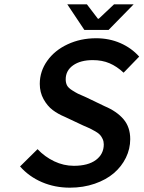

<svg xmlns="http://www.w3.org/2000/svg" viewBox="-20 -847 657 879"><path d="M366.2 -710 288.1 -827.1H377.9L428.2 -761.2H432.1L502 -827.1H591.8L477.1 -710ZM299.8 12.2Q231.4 12.2 172.4 -12.9Q113.3 -38.1 71.8 -85L151.9 -164.1Q184.6 -129.4 228 -108.6Q271.5 -87.9 317.9 -87.9Q383.3 -87.9 419.2 -114.7Q455.1 -141.6 455.1 -186Q455.1 -199.2 450 -210.4Q444.8 -221.7 438.2 -229.2Q431.6 -236.8 416.5 -245.6Q401.4 -254.4 391.6 -259Q381.8 -263.7 359.9 -272.9L276.9 -312Q245.1 -325.2 220.9 -343.5Q196.8 -361.8 179.4 -393.1Q162.1 -424.3 162.1 -462.9Q162.1 -520.5 196.3 -568.6Q230.5 -616.7 289.8 -644.3Q349.1 -671.9 419.9 -671.9Q480 -671.9 531 -649.7Q582 -627.4 617.2 -587.9L545.9 -514.2Q515.1 -543 481.4 -557.4Q447.8 -571.8 404.8 -571.8Q348.6 -571.8 314.7 -547.9Q280.8 -523.9 280.8 -483.9Q280.8 -468.3 286.6 -456.5Q292.5 -444.8 310.3 -433.6Q328.1 -422.4 336.7 -418.2Q345.2 -414.1 373.5 -401.9Q377.9 -399.9 379.9 -398.9L459 -360.8Q514.6 -337.4 545.4 -301.3Q576.2 -265.1 576.2 -210Q576.2 -165.5 556.4 -125Q536.6 -84.5 501.2 -54.2Q465.8 -23.9 413.6 -5.9Q361.3 12.2 299.8 12.2Z"/></svg>

Font: Office Code Pro Medium Italic
Style: Regular
Weight: 500
Italic angle: -9°
Designer: Nathan Rutzky & Paul D. Hunt
Foundry: Adobe Systems Incorporated
Version: Version 1.004;PS 001.004;hotconv 1.0.70;makeotf.lib2.5.58329